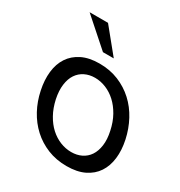

<svg xmlns="http://www.w3.org/2000/svg" viewBox="-174 -852 923 984"><g transform="rotate(30 287.0 -360.0)"><path d="M54.7 -257.8Q42.5 -314.9 48.1 -364.5Q53.7 -414.1 77.6 -450.4Q101.6 -486.8 143.8 -507.8Q186 -528.8 247.6 -528.8Q309.1 -528.8 360.4 -507.8Q411.6 -486.8 451.2 -450.4Q490.7 -414.1 517.3 -364.5Q543.9 -314.9 556.2 -257.8Q568.4 -200.7 562.5 -151.6Q556.6 -102.5 532.7 -66.4Q508.8 -30.3 466.3 -9.5Q423.8 11.2 362.3 11.2Q300.8 11.2 249.5 -9.5Q198.2 -30.3 158.9 -66.4Q119.6 -102.5 93 -151.6Q66.4 -200.7 54.7 -257.8ZM144 -257.8Q154.3 -210.9 174.6 -174.6Q194.8 -138.2 221.9 -113.5Q249 -88.9 281.2 -75.9Q313.5 -63 346.7 -63Q379.9 -63 406.5 -75.9Q433.1 -88.9 449.7 -113.5Q466.3 -138.2 471.4 -174.6Q476.6 -210.9 466.3 -257.8Q456.5 -304.7 436 -341.3Q415.5 -377.9 388.4 -402.8Q361.3 -427.7 329.1 -440.9Q296.9 -454.1 263.7 -454.1Q230.5 -454.1 203.9 -440.9Q177.2 -427.7 160.6 -402.8Q144 -377.9 139.2 -341.3Q134.3 -304.7 144 -257.8ZM179.7 -731 296.4 -587.9H232.4L70.8 -731Z"/></g></svg>

Font: XB Khoramshahr
Style: Oblique
Weight: 400
Italic angle: 12°
Designer: Behnam
Foundry: Irmug
Version: Version 8.005 2009